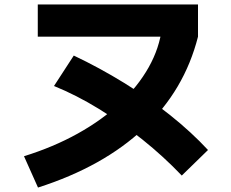

<svg xmlns="http://www.w3.org/2000/svg" viewBox="-20 -786 1040 864"><path d="M88 -83Q220 -124 329 -184.5Q438 -245 519 -320.5Q600 -396 649 -483Q698 -570 709 -663L753 -621H150V-766H871V-621Q810 -380 627.5 -208Q445 -36 151 58ZM798 4Q716 -82 621 -158Q526 -234 425 -296Q324 -358 223 -399L312 -536Q428 -481 538.5 -413Q649 -345 745.5 -268Q842 -191 916 -111Z"/></svg>

Font: M PLUS 2 ExtraBold
Style: Regular
Weight: 800
Version: Version 1.001